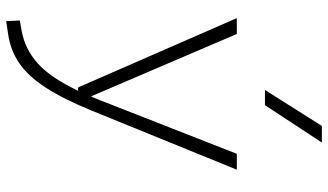

<svg xmlns="http://www.w3.org/2000/svg" viewBox="-242 -594 1069 626"><g transform="rotate(90 293.0 -280.5)"><path d="M48.3 234.4 46.4 189.9 79.1 184.1Q139.2 173.3 185.8 131.8Q232.4 90.3 275.4 0H264.6L38.6 -517.6H90.3L293 -43.9H294.9Q300.3 -56.6 305.7 -70.3L481 -517.6H532.7L340.8 -45.9Q302.7 47.4 265.4 105Q228 162.6 186 191.4Q144 220.2 90.8 228ZM272.9 -609.4 390.1 -794.9H444.3L322.3 -609.4Z"/></g></svg>

Font: Cascadia Mono NF ExtraLight
Style: Regular
Weight: 200
Monospace: yes
Designer: Aaron Bell
Foundry: Saja Typeworks
Version: Version 2404.023; ttfautohint (v1.8.4)